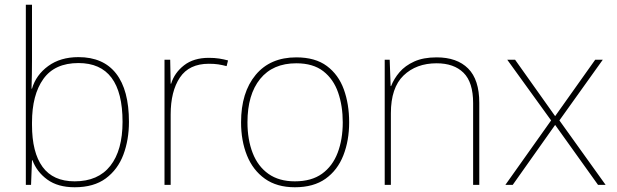

<svg xmlns="http://www.w3.org/2000/svg" viewBox="-20 -780 2605 810"><path d="M115 -525Q115 -501 114.5 -466Q114 -431 113 -406H115Q132 -464 183.5 -501.5Q235 -539 311 -539Q416 -539 470 -469.5Q524 -400 524 -266Q524 -190 500.5 -127.5Q477 -65 426.5 -27.5Q376 10 295 10Q224 10 179.5 -22.5Q135 -55 117 -104H115L111 0H89V-760H115ZM311 -514Q211 -514 163 -447Q115 -380 115 -263V-253Q115 -137 159.5 -76Q204 -15 295 -15Q394 -15 445.5 -80.5Q497 -146 497 -266Q497 -514 311 -514Z M861 -536Q885 -536 904.5 -533Q924 -530 942 -525L936 -501Q917 -506 900.5 -508.5Q884 -511 861 -511Q778 -511 739 -453Q700 -395 700 -297V0H674V-528H698L700 -427H702Q716 -473 756.5 -504.5Q797 -536 861 -536Z M1453 -264Q1453 -187 1428.5 -124.5Q1404 -62 1353.5 -26Q1303 10 1224 10Q1148 10 1097.5 -26Q1047 -62 1022 -124Q997 -186 997 -264Q997 -390 1058.5 -464Q1120 -538 1230 -538Q1310 -538 1359 -501.5Q1408 -465 1430.5 -403Q1453 -341 1453 -264ZM1024 -264Q1024 -191 1046 -134.5Q1068 -78 1112.5 -46.5Q1157 -15 1224 -15Q1294 -15 1338.5 -47Q1383 -79 1404.5 -135.5Q1426 -192 1426 -264Q1426 -333 1406.5 -389.5Q1387 -446 1344 -479.5Q1301 -513 1230 -513Q1131 -513 1077.5 -447Q1024 -381 1024 -264Z M1822 -538Q1908 -538 1955 -491Q2002 -444 2002 -346V0H1976V-345Q1976 -433 1935.5 -473Q1895 -513 1822 -513Q1736 -513 1682.5 -461.5Q1629 -410 1629 -302V0H1603V-528H1624L1628 -417H1630Q1642 -448 1665.5 -475.5Q1689 -503 1727.5 -520.5Q1766 -538 1822 -538Z M2305 -272 2120 -528H2153L2322 -290L2491 -528H2523L2340 -272L2535 0H2503L2322 -253L2143 0H2112Z"/></svg>

Font: Noto Sans Gujarati Thin
Style: Regular
Weight: 100
Designer: Jelle Bosma - Monotype Design Team, Universal Thirst
Foundry: Monotype Imaging Inc.
Version: Version 2.106; ttfautohint (v1.8.4.7-5d5b)